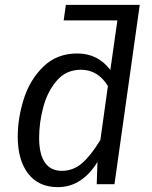

<svg xmlns="http://www.w3.org/2000/svg" viewBox="-20 -758 625 790"><path d="M451 0H378L381 -92Q352 -43 310.5 -15.5Q269 12 218 12Q139 12 96 -43.5Q53 -99 53 -196Q53 -272 78 -351Q103 -430 158.5 -484Q214 -538 298 -538Q383 -538 434 -470L463 -674H242L251 -738H555ZM424 -404Q383 -471 313 -471Q252 -471 213.5 -426Q175 -381 158 -317Q141 -253 141 -191Q141 -123 165 -89Q189 -55 234 -55Q281 -55 317.5 -86.5Q354 -118 393 -182Z"/></svg>

Font: Fira Sans Book
Style: Italic
Weight: 350
Italic angle: -8°
Designer: bBox Type GmbH & Carrois Corporate GbR & Edenspiekermann AG
Foundry: bBox Type GmbH & Carrois Corporate GbR & Edenspiekermann AG
Version: Version 4.301